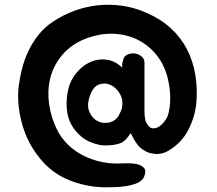

<svg xmlns="http://www.w3.org/2000/svg" viewBox="-20 -770 922 816"><path d="M594 -295Q594 -283 596 -269Q598 -255 603 -247Q613 -227 627 -225Q641 -223 653.5 -230.5Q666 -238 676.5 -251Q687 -264 691 -273Q698 -291 701 -313.5Q704 -336 703.5 -359Q703 -382 699.5 -404Q696 -426 691 -445Q675 -502 640.5 -542Q606 -582 560 -603.5Q514 -625 460.5 -626.5Q407 -628 353 -609Q294 -588 256 -549Q218 -510 200.5 -460.5Q183 -411 186 -354.5Q189 -298 212 -242Q228 -201 255 -170Q282 -139 317.5 -118Q353 -97 394 -86Q435 -75 478 -75Q489 -75 512.5 -76Q536 -77 557 -73.5Q578 -70 590.5 -58Q603 -46 593 -20Q586 -2 564 7.5Q542 17 515.5 21Q489 25 462.5 25.5Q436 26 421 26Q342 24 270 -6Q198 -36 148 -99Q99 -159 76 -236Q53 -313 58 -389Q62 -429 72 -471Q82 -513 100 -551.5Q118 -590 144.5 -623Q171 -656 207 -679Q249 -707 297 -724.5Q345 -742 396 -747.5Q447 -753 500 -745.5Q553 -738 606 -714Q665 -688 707.5 -648.5Q750 -609 775.5 -559Q801 -509 810.5 -450Q820 -391 814 -327Q807 -269 779.5 -216.5Q752 -164 700 -132Q691 -126 678 -121Q665 -116 650 -115.5Q635 -115 618 -119.5Q601 -124 583 -137Q572 -145 563.5 -156.5Q555 -168 549 -178.5Q543 -189 539.5 -196.5Q536 -204 536 -205Q534 -203 525.5 -190.5Q517 -178 504 -168Q496 -162 483 -158.5Q470 -155 456 -153.5Q442 -152 428 -152Q414 -152 404 -154Q357 -164 328 -187.5Q299 -211 283 -241Q267 -271 264 -306Q261 -341 267 -376Q275 -422 301 -455.5Q327 -489 361 -505Q395 -521 432 -516.5Q469 -512 500 -482Q499 -485 499 -491Q499 -497 500.5 -504Q502 -511 504 -517.5Q506 -524 508 -527Q517 -538 531.5 -541.5Q546 -545 559.5 -541.5Q573 -538 583.5 -528.5Q594 -519 594 -504ZM485 -279Q488 -287 492 -294Q496 -301 498 -311Q505 -345 489.5 -371.5Q474 -398 450 -409Q426 -420 401 -411Q376 -402 363 -365Q348 -325 359 -297Q370 -269 392.5 -256.5Q415 -244 442 -249Q469 -254 485 -279Z"/></svg>

Font: Jua
Style: Regular
Weight: 400
Version: Version 1.001